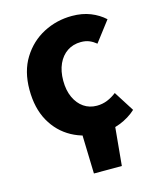

<svg xmlns="http://www.w3.org/2000/svg" viewBox="-105 -581 676 827"><g transform="rotate(-15 233.5 -168.0)"><path d="M210.8 172 205.5 -10H352.5L335.3 172ZM284.5 12Q213.6 12 157.3 -18.7Q100.9 -49.5 68.4 -107.5Q35.9 -165.6 35.9 -247.9Q35.9 -330.4 72.1 -388.5Q108.2 -446.7 167 -477.4Q225.8 -508.1 294.4 -508.1Q340.2 -508.1 376.5 -493.6Q412.8 -479.1 439.3 -454.7L370.2 -364.2Q356.5 -375.7 340.4 -382.6Q324.3 -389.5 302.6 -389.5Q268.1 -389.5 241.9 -372.1Q215.7 -354.7 201.1 -322.8Q186.5 -290.8 186.5 -247.9Q186.5 -205 201.2 -173.1Q215.9 -141.2 241.2 -123.9Q266.6 -106.6 299.3 -106.6Q323.8 -106.6 346 -115.5Q368.1 -124.5 387.2 -139.6L444.7 -49.1Q413.9 -20.7 371.9 -4.4Q329.8 12 284.5 12Z"/></g></svg>

Font: Source Sans 3
Style: Regular
Weight: 200
Designer: Paul D. Hunt
Foundry: Adobe
Version: Version 3.046;hotconv 1.0.118;makeotfexe 2.5.65603